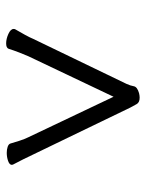

<svg xmlns="http://www.w3.org/2000/svg" viewBox="57 -814 485 640"><g transform="rotate(90 300.0 -494.5)"><path d="M303 -630 168 -346Q163 -335 155.5 -315.5Q148 -296 143 -280Q140 -272 125 -272Q110 -272 93.5 -279.5Q77 -287 77 -297Q77 -300 78 -302Q88 -319 97 -335.5Q106 -352 110 -362L260 -673Q266 -686 268 -697.5Q270 -709 291 -715Q296 -716 299 -716.5Q302 -717 306 -717Q322 -717 327.5 -707Q333 -697 339 -686L497 -359Q503 -346 511.5 -329Q520 -312 529 -295Q530 -293 530 -291Q530 -283 517 -278.5Q504 -274 490 -274Q479 -274 470 -277Q461 -280 459 -286Q455 -300 449.5 -317Q444 -334 438 -346Z"/></g></svg>

Font: Moon Stars Kai T
Style: Regular
Weight: 400
Designer: GuiWonder
Version: Version 1.101